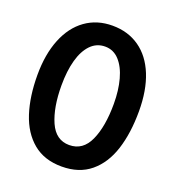

<svg xmlns="http://www.w3.org/2000/svg" viewBox="-136 -841 872 961"><g transform="rotate(20 300.0 -360.0)"><path d="M30 -375Q30 -485 62.8 -566.2Q95.5 -647.5 156.5 -691.2Q217.5 -735 300 -735Q383 -735 444 -692.2Q505 -649.5 537.5 -569Q570 -488.5 570 -377Q570 -261 541.8 -173Q513.5 -85 453.2 -35Q393 15 300 15Q207.5 15 147.2 -35Q87 -85 58.5 -172.5Q30 -260 30 -375ZM439 -369Q439 -441 423.2 -498.8Q407.5 -556.5 376.5 -590.2Q345.5 -624 301 -624Q256 -624 224.5 -591.8Q193 -559.5 177 -501.8Q161 -444 161 -367Q161 -249.5 194.2 -174.2Q227.5 -99 299 -99Q371.5 -99 405.2 -173.5Q439 -248 439 -369Z"/></g></svg>

Font: JuliaMono
Style: Bold
Weight: 700
Monospace: yes
Designer: cormullion
Foundry: corm
Version: Version 0.055; ttfautohint (v1.8.4)